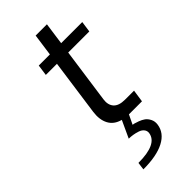

<svg xmlns="http://www.w3.org/2000/svg" viewBox="-272 -673 977 977"><g transform="rotate(-45 216.5 -184.5)"><path d="M223.6 -5.9H222.7Q179.2 -17.6 160.9 -52Q142.6 -86.4 149.4 -137.2L191.9 -440.9H111.8L120.1 -500H200.2L216.8 -619.1H297.9L281.2 -500H433.1L424.8 -440.9H272.9L231.4 -146Q226.1 -109.4 244.9 -88.1Q263.7 -66.9 307.6 -66.9H372.6L362.8 0H272H269L244.6 50.8Q248.5 51.3 255.4 52.7Q262.2 54.2 279.3 60.5Q296.4 66.9 308.6 75.7Q320.8 84.5 329.6 101.6Q338.4 118.7 335.4 140.1Q328.1 192.9 273.7 221.4Q219.2 250 123 250L128.4 209Q264.2 209 274.4 140.1Q276.4 125 267.3 113.8Q258.3 102.5 242.2 97.2Q226.1 91.8 210.7 89.4Q195.3 86.9 180.7 86.9Z"/></g></svg>

Font: Fivo Sans
Style: Italic
Weight: 400
Designer: Alexander Slobzheninov
Foundry: Alexander Slobzheninov
Version: 1.0